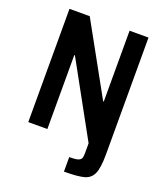

<svg xmlns="http://www.w3.org/2000/svg" viewBox="-158 -794 943 1096"><g transform="rotate(20 313.5 -246.0)"><path d="M438 55V-4L193 -449H189V0H73V-688H196L434 -258H438V-688H553V22Q553 103 537 139Q521 175 482.5 185.5Q444 196 361 196V108Q397 108 413 103Q429 98 433.5 87.5Q438 77 438 55Z"/></g></svg>

Font: Saira Semi Condensed Medium
Style: Regular
Weight: 500
Width: 4
Designer: Hector Gatti with collaboration of the Omnibus-Type team
Foundry: Omnibus-Type
Version: Version 1.001; ttfautohint (v1.8)